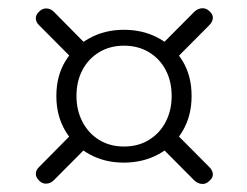

<svg xmlns="http://www.w3.org/2000/svg" viewBox="-20 -571 614 477"><path d="M78 -157Q69.5 -149.5 69 -140Q68.5 -130.5 77.5 -122Q85.5 -114 95.8 -114.8Q106 -115.5 113.5 -123L203 -213L166 -246ZM77.5 -542.5Q68.5 -534.5 69 -524.8Q69.5 -515 78 -507.5L166.5 -418.5L201.5 -453L113.5 -542Q106 -549.5 95.8 -550Q85.5 -550.5 77.5 -542.5ZM500.5 -543Q492.5 -551 482.2 -550.5Q472 -550 463.5 -542.5L374 -452.5L410.5 -418.5L500 -508.5Q508 -516.5 508.8 -525.8Q509.5 -535 500.5 -543ZM500.5 -122Q509.5 -129.5 508.8 -138.8Q508 -148 500 -156L411 -245.5L375 -211L463.5 -122Q472 -114.5 482.2 -114Q492.5 -113.5 500.5 -122ZM287.5 -167Q335.5 -167 373.8 -187.8Q412 -208.5 434 -246Q456 -283.5 456 -332.5Q456 -382.5 433.8 -419.2Q411.5 -456 373.5 -476.5Q335.5 -497 288 -497Q240.5 -497 202.5 -476.2Q164.5 -455.5 142.2 -418.8Q120 -382 120 -332.5Q120 -283.5 142.2 -246Q164.5 -208.5 202.2 -187.8Q240 -167 287.5 -167ZM288 -207Q253 -207 226.2 -223.5Q199.5 -240 184.8 -268.5Q170 -297 170 -332.5Q170 -369 184.8 -397Q199.5 -425 226.2 -441.2Q253 -457.5 288 -457.5Q323.5 -457.5 350.2 -441.2Q377 -425 391.8 -396.8Q406.5 -368.5 406.5 -332.5Q406.5 -297 391.8 -268.5Q377 -240 350.2 -223.5Q323.5 -207 288 -207Z"/></svg>

Font: Fraunces 16pt
Style: Regular
Weight: 400
Version: Version 1.000;[b76b70a41]